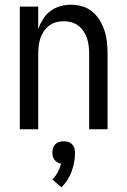

<svg xmlns="http://www.w3.org/2000/svg" viewBox="-20 -548 540 814"><path d="M64 0V-520H142V-425Q150 -447 162.5 -467Q175 -487 193.5 -501Q212 -515 235 -521.5Q258 -528 281 -528Q306 -528 329.5 -521Q353 -514 372 -498Q391 -482 403.5 -461Q416 -440 423.5 -416.5Q431 -393 433.5 -368.5Q436 -344 436 -320V0H358V-320Q358 -337 356 -353.5Q354 -370 349 -385.5Q344 -401 334.5 -415Q325 -429 312 -439Q299 -449 283 -453.5Q267 -458 250 -458Q233 -458 217 -453.5Q201 -449 188 -439Q175 -429 165.5 -415Q156 -401 151 -385.5Q146 -370 144 -353.5Q142 -337 142 -320V0ZM240 246 202 213Q216 199 225 181.5Q234 164 239 146Q231 145 223.5 140.5Q216 136 211 129.5Q206 123 204 115Q202 107 202 99Q202 89 205 79.5Q208 70 214.5 63.5Q221 57 230.5 54Q240 51 250 51Q260 51 269.5 54Q279 57 285.5 63.5Q292 70 295 79.5Q298 89 298 99Q298 119 294.5 139Q291 159 284 178Q277 197 266 214.5Q255 232 240 246Z"/></svg>

Font: Iosevka Fixed
Style: Regular
Weight: 400
Monospace: yes
Designer: Belleve Invis
Foundry: Belleve Invis
Version: Version 33.2.4